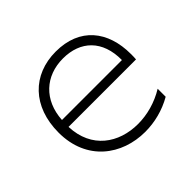

<svg xmlns="http://www.w3.org/2000/svg" viewBox="-130 -685 847 847"><g transform="rotate(-45 294.0 -261.0)"><path d="M336 4C395 4 455 -11 509 -42V-92C455 -59 395 -43 338 -43C219 -43 117 -112 112 -251H533C534 -262 534 -273 534 -284C534 -427 456 -526 307 -526C162 -526 63 -426 63 -264C63 -88 192 4 336 4ZM487 -293H113C120 -411 199 -482 308 -482C417 -482 488 -415 487 -293Z"/></g></svg>

Font: Chess Sans Light
Style: Regular
Weight: 300
Designer: Wolf Bōese
Foundry: Wolf Bōese
Version: Version 7.223;Glyphs 3.3 (3306)